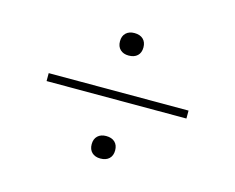

<svg xmlns="http://www.w3.org/2000/svg" viewBox="-64 -636 687 561"><g transform="rotate(15 279.5 -356.0)"><path d="M245 -512Q245 -528 254.5 -537Q264 -546 280 -546Q297 -546 306.5 -537Q316 -528 316 -512Q316 -496 306.5 -487Q297 -478 280 -478Q264 -478 254.5 -487Q245 -496 245 -512ZM68 -368H491V-344H68ZM243 -200Q243 -216 252.5 -225Q262 -234 278 -234Q295 -234 304.5 -225Q314 -216 314 -200Q314 -184 304.5 -175Q295 -166 278 -166Q262 -166 252.5 -175Q243 -184 243 -200Z"/></g></svg>

Font: Taviraj Thin
Style: Regular
Weight: 100
Designer: Katatrad Team
Foundry: CadsonDemak
Version: Version 1.030